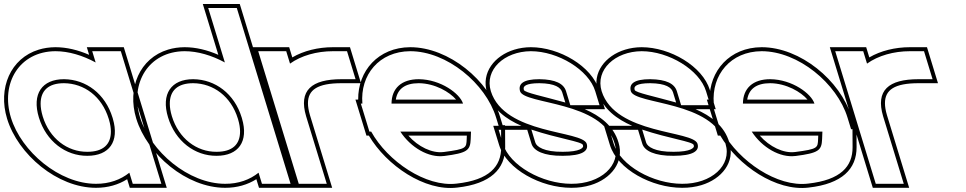

<svg xmlns="http://www.w3.org/2000/svg" viewBox="-152 -869 4828 960"><path d="M-97.4 -281C-150 -453 -55.2 -612 125.1 -613C191.3 -613 261.4 -591.8 326.3 -556.6L309.1 -613H452.1L473.5 -543L552.5 -284.6L553.6 -281L633.4 -20L654.8 50H511.8L494.8 -5.5C451.5 29.4 394.4 50.4 327.8 50C144.9 50 -45.4 -111 -97.4 -281ZM42.6 -281C78.7 -163 176 -89 285 -90C393.7 -90 446.2 -160.8 412.2 -275.7L410.6 -281C374.2 -400 278.6 -472 167.9 -473C58.6 -473 6.2 -400 42.6 -281ZM-116.5 -275.2C-62.1 -97.1 134.3 70 327.7 70C387.4 70.3 440.8 54.2 483.8 27L497 70H681.8L466.9 -633H282.1L293.7 -594.8C238.6 -618.9 181.1 -633 125 -633C95.1 -632.8 67.3 -628.6 41.7 -620.8C-99.2 -577.7 -163.4 -428.6 -116.5 -275.2ZM61.7 -286.8C54.5 -310.6 51.1 -331.9 51.1 -350.4C51.1 -416 90.1 -453 167.8 -453C269.2 -452.1 357.4 -386.7 391.5 -275.2L393.1 -269.9C399.5 -248.3 402.5 -228.5 402.5 -211.4C402.6 -146.9 363.8 -110 284.9 -110C185.4 -109.1 95.5 -176.3 61.7 -286.8Z M548.3 -282C496 -453 590.8 -612 771.1 -613C837.3 -613 907.4 -591.8 972.3 -556.7L910.5 -759L889 -829H1032L1053.5 -759L1198.2 -285.6L1199.3 -282L1279.4 -20L1300.8 50H1157.8L1140.8 -5.5C1097.5 29.4 1040.4 50.4 973.8 50C790.9 50 600.6 -111 548.3 -282ZM688.3 -282C724.7 -163 822 -89 931 -90C1039.7 -90 1092.2 -160.8 1057.9 -276.6L1056.3 -282C1020.2 -400 924.6 -472 813.9 -473C704.6 -473 652.2 -400 688.3 -282ZM529.2 -276.2C583.9 -97.2 780.2 70 973.7 70C1033.4 70.3 1086.8 54.2 1129.8 26.9L1143 70H1327.8L1046.8 -849H862L939.7 -594.8C884.6 -618.9 827.2 -633 771 -633C741.3 -632.8 713.8 -628.7 688.3 -621C547 -578.2 482.4 -429 529.2 -276.2ZM707.4 -287.8C700.3 -311.1 697 -332 697 -350.2C696.8 -415.8 735.9 -453 813.8 -453C915.2 -452.1 1003.4 -386.6 1037.2 -276.2L1038.8 -270.8C1045.3 -248.9 1048.3 -228.8 1048.3 -211.4C1048.4 -146.7 1009.6 -110 930.9 -110C831.5 -109.1 741.5 -176.2 707.4 -287.8Z M1298.1 -550.9C1354.1 -591 1431.7 -613 1513.1 -613H1583.1L1625.9 -473H1555.9C1405.7 -473 1340 -417.6 1378.6 -287.5L1380.3 -282L1401.7 -212L1460.4 -20L1481.8 50H1341.8L1320.4 -20L1261.7 -212L1240.3 -282C1239.9 -283.2 1239.5 -284.5 1239.2 -285.7L1160.5 -543L1139.1 -613H1279.1ZM1309.5 -582 1293.9 -633H1112.1L1220 -279.9C1220.4 -278.6 1220.8 -277.3 1221.2 -276.2L1327 70H1508.8L1397.8 -293.2C1391 -315.9 1387.8 -335.9 1387.8 -352.6C1387.5 -419.7 1435.7 -453 1555.9 -453H1652.9L1597.9 -633H1513.1C1438.4 -633 1366.3 -615.1 1309.5 -582Z M1805.6 -351H2163.2C2148.2 -400 2052.6 -472 1941.9 -473C1856.1 -473 1806 -428 1805.6 -351ZM1703.9 -211H1695L1673.6 -281L1652.2 -351H1659.9C1647.9 -494.4 1743.6 -612.1 1899.1 -613C2081.9 -613 2276.4 -452 2328.6 -281L2346.4 -223H2353.4L2353.9 -133C2354.2 -37 2294.9 31 2131.4 49C1977.1 68 1785.5 -63.3 1703.9 -211ZM2203 -211H1849.6C1901.8 -131 1991.4 -79.5 2067.3 -89H2068.5C2184.7 -104 2199.1 -117 2201.5 -173ZM1827.1 -371C1835.2 -423.2 1872 -453 1941.8 -453C2022.9 -452.3 2096.4 -408.9 2128.5 -371ZM1692.3 -191C1780.2 -41.8 1971.5 88.9 2133.7 68.9C2302.2 50.3 2374.3 -24.8 2373.9 -133.1L2373.3 -243H2361.2L2347.8 -286.8C2293 -466.1 2092.6 -633 1899 -633C1739.3 -632.1 1637.2 -514.6 1638.9 -371H1625.2L1680.2 -191ZM2182.2 -191 2181.5 -173.9C2179.6 -129.8 2181.4 -123.9 2067.2 -109H2066.1L2064.9 -108.8C2008.7 -101.9 1938.9 -134.9 1889.8 -191Z M2824.2 -413 2845.6 -343H2699.6L2678.2 -413C2666.9 -450 2626.8 -472 2544.9 -473C2464.4 -473 2438.1 -450 2448.2 -413C2469 -345 2860.6 -366 2921.6 -150C2954.7 -42 2851.1 51 2704.8 50C2558.7 50 2396 -41 2362.6 -150L2341.2 -220H2484.2L2505.6 -150C2516.3 -115 2566.8 -89 2662 -90C2758.6 -90 2792.6 -114 2781.6 -150C2760.9 -218 2370.9 -195 2302.2 -413C2269.5 -520 2369 -612 2502.1 -613C2637.8 -613 2791.5 -520 2824.2 -413ZM2771.9 -323H2872.7L2843.4 -418.8C2807 -537.8 2644.8 -633 2502 -633C2472.7 -632.8 2445 -628.5 2419.5 -620.7C2321.3 -590.8 2252.9 -505.9 2283.1 -407.1C2309.6 -322.9 2379.6 -272.6 2455 -240H2314.2L2343.5 -144.2C2380.7 -22.4 2552.9 70 2704.7 70C2739.2 70.2 2771.9 65.5 2801.3 56.6C2902.7 25.9 2970.6 -58.4 2940.8 -155.6C2917 -239.8 2847.3 -290.4 2771.9 -323ZM2504.8 -221.1C2639.8 -175.8 2757.3 -161.2 2762.5 -144.2C2763.3 -141.5 2763.6 -139.3 2763.6 -137.7C2763.6 -130.9 2750.6 -110 2661.9 -110C2567.5 -109 2530.8 -136.1 2524.8 -155.8ZM2674.6 -356.4C2562.4 -387.7 2473.6 -405.4 2467.4 -418.8C2466.5 -422.1 2466.2 -424.8 2466.2 -427.1C2466.1 -435.8 2474 -453 2544.8 -453C2624.8 -452 2651.8 -430.9 2659.1 -407.2Z M3378.2 -413 3399.6 -343H3253.6L3232.2 -413C3220.9 -450 3180.8 -472 3098.9 -473C3018.4 -473 2992.1 -450 3002.2 -413C3023 -345 3414.6 -366 3475.6 -150C3508.7 -42 3405.1 51 3258.8 50C3112.7 50 2950 -41 2916.6 -150L2895.2 -220H3038.2L3059.6 -150C3070.3 -115 3120.8 -89 3216 -90C3312.6 -90 3346.6 -114 3335.6 -150C3314.9 -218 2924.9 -195 2856.2 -413C2823.5 -520 2923 -612 3056.1 -613C3191.8 -613 3345.5 -520 3378.2 -413ZM3325.9 -323H3426.7L3397.4 -418.8C3361 -537.8 3198.8 -633 3056 -633C3026.7 -632.8 2999 -628.5 2973.5 -620.7C2875.3 -590.8 2806.9 -505.9 2837.1 -407.1C2863.6 -322.9 2933.6 -272.6 3009 -240H2868.2L2897.5 -144.2C2934.7 -22.4 3106.9 70 3258.7 70C3293.2 70.2 3325.9 65.5 3355.3 56.6C3456.7 25.9 3524.6 -58.4 3494.8 -155.6C3471 -239.8 3401.3 -290.4 3325.9 -323ZM3058.8 -221.1C3193.8 -175.8 3311.3 -161.2 3316.5 -144.2C3317.3 -141.5 3317.6 -139.3 3317.6 -137.7C3317.6 -130.9 3304.6 -110 3215.9 -110C3121.5 -109 3084.8 -136.1 3078.8 -155.8ZM3228.6 -356.4C3116.4 -387.7 3027.6 -405.4 3021.4 -418.8C3020.5 -422.1 3020.2 -424.8 3020.2 -427.1C3020.1 -435.8 3028 -453 3098.8 -453C3178.8 -452 3205.8 -430.9 3213.1 -407.2Z M3562.6 -351H3920.2C3905.2 -400 3809.6 -472 3698.9 -473C3613.1 -473 3563 -428 3562.6 -351ZM3460.9 -211H3452L3430.6 -281L3409.2 -351H3416.9C3404.9 -494.4 3500.6 -612.1 3656.1 -613C3838.9 -613 4033.4 -452 4085.6 -281L4103.4 -223H4110.4L4110.9 -133C4111.2 -37 4051.9 31 3888.4 49C3734.1 68 3542.5 -63.3 3460.9 -211ZM3960 -211H3606.6C3658.8 -131 3748.4 -79.5 3824.3 -89H3825.5C3941.7 -104 3956.1 -117 3958.5 -173ZM3584.1 -371C3592.2 -423.2 3629 -453 3698.8 -453C3779.9 -452.3 3853.4 -408.9 3885.5 -371ZM3449.3 -191C3537.2 -41.8 3728.5 88.9 3890.7 68.9C4059.2 50.3 4131.3 -24.8 4130.9 -133.1L4130.3 -243H4118.2L4104.8 -286.8C4050 -466.1 3849.6 -633 3656 -633C3496.3 -632.1 3394.2 -514.6 3395.9 -371H3382.2L3437.2 -191ZM3939.2 -191 3938.5 -173.9C3936.6 -129.8 3938.4 -123.9 3824.2 -109H3823.1L3821.9 -108.8C3765.7 -101.9 3695.9 -134.9 3646.8 -191Z M4183.1 -550.9C4239.1 -591 4316.7 -613 4398.1 -613H4468.1L4510.9 -473H4440.9C4290.7 -473 4225 -417.6 4263.6 -287.5L4265.3 -282L4286.7 -212L4345.4 -20L4366.8 50H4226.8L4205.4 -20L4146.7 -212L4125.3 -282C4124.9 -283.2 4124.5 -284.5 4124.2 -285.7L4045.5 -543L4024.1 -613H4164.1ZM4194.5 -582 4178.9 -633H3997.1L4105 -279.9C4105.4 -278.6 4105.8 -277.3 4106.2 -276.2L4212 70H4393.8L4282.8 -293.2C4276 -315.9 4272.8 -335.9 4272.8 -352.6C4272.5 -419.7 4320.7 -453 4440.9 -453H4537.9L4482.9 -633H4398.1C4323.4 -633 4251.3 -615.1 4194.5 -582Z"/></svg>

Font: Nordica Plus
Style: NordicaClassicRgExtOpOblOl
Weight: 500
Version: Version 1.01